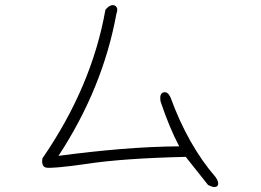

<svg xmlns="http://www.w3.org/2000/svg" viewBox="-20 -731 1040 765"><path d="M659 -344Q729 -152 840 -24Q855 -1 846 10Q836 20 809 6L720 -106Q593 -103 494.5 -96Q396 -89 325 -78Q255 -68 215 -64.5Q175 -61 165 -63Q144 -66 149 -100Q346 -386 400 -692Q420 -716 437 -709Q453 -701 444 -677Q390 -380 213 -110Q340 -127 460 -137Q580 -147 694 -148Q674 -186 655.5 -230.5Q637 -275 620 -326Q614 -359 632 -363Q648 -367 659 -344Z"/></svg>

Font: Yomogi
Style: Regular
Weight: 400
Designer: satsuyako
Foundry: satsuyako
Version: Version 3.100